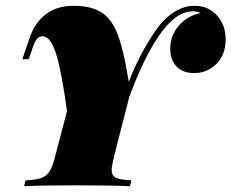

<svg xmlns="http://www.w3.org/2000/svg" viewBox="-20 -642 798 662"><path d="M758 -506Q758 -454 726.5 -422Q695 -390 649 -390Q611 -390 589 -412.5Q567 -435 567 -474Q567 -519 596 -553Q625 -587 671 -597Q663 -603 645 -603Q603 -603 563 -562Q494 -491 426 -309L374 -106Q365 -68 365 -57Q365 -36 379.5 -29Q394 -22 433 -20L428 0Q365 -3 243 -3Q122 -3 63 0L68 -20Q105 -22 123 -28.5Q141 -35 151.5 -52Q162 -69 171 -106L211 -259Q193 -392 174 -454.5Q155 -517 126 -517Q106 -517 95 -484L79 -438H57L82 -511Q100 -564 138 -593Q176 -622 234 -622Q292 -622 327 -601Q362 -580 382 -532.5Q402 -485 417 -400L424 -360Q448 -422 477.5 -474Q507 -526 531 -556Q556 -587 587 -604.5Q618 -622 651 -622Q698 -622 728 -589Q758 -556 758 -506Z"/></svg>

Font: Playfair Display SC Black
Style: Italic
Weight: 900
Italic angle: -14°
Designer: Claus Eggers Sørensen
Foundry: Claus Eggers Sørensen
Version: Version 1.200; ttfautohint (v1.6)